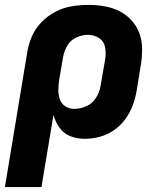

<svg xmlns="http://www.w3.org/2000/svg" viewBox="-54 -558 650 783"><path d="M-34 205H115L164 -89Q172 -61 189 -37Q206 -13 233.5 -2.5Q261 8 292 8Q322 8 352.5 0Q383 -8 410 -26.5Q437 -45 456.5 -71.5Q476 -98 487 -127.5Q498 -157 503 -187L521 -297Q526 -330 525.5 -362.5Q525 -395 513.5 -424.5Q502 -454 481 -476.5Q460 -499 432 -513Q404 -527 371.5 -532.5Q339 -538 307 -538Q273 -538 239 -532.5Q205 -527 173 -510.5Q141 -494 115.5 -468Q90 -442 76 -409.5Q62 -377 57 -344ZM249 -114Q229 -114 213 -124Q197 -134 190.5 -152Q184 -170 184 -190Q184 -210 187 -230L203 -324Q207 -348 220 -371Q233 -394 257 -405Q281 -416 305 -416Q329 -416 349.5 -403Q370 -390 374.5 -366Q379 -342 375 -317L356 -207Q352 -182 337.5 -159Q323 -136 298.5 -125Q274 -114 249 -114Z"/></svg>

Font: Iosevka Sparkle Heavy
Style: Italic
Weight: 900
Italic angle: -9°
Designer: Belleve Invis
Foundry: Belleve Invis
Version: Version 4.5.0; ttfautohint (v1.8.3)